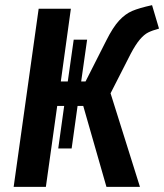

<svg xmlns="http://www.w3.org/2000/svg" viewBox="-20 -725 637 745"><path d="M487 -516 409 -363 523 0H393L303 -314H281L258 -149H206L229 -314H202L158 0H33L130 -691H255L216 -409H243L266 -571H318L295 -409H312L392 -567Q418 -619 442 -645Q466 -671 493 -682.5Q520 -694 570 -705L597 -614Q571 -607 555 -599Q539 -591 522.5 -571.5Q506 -552 487 -516Z"/></svg>

Font: Fira Sans Condensed Medium
Style: Italic
Weight: 500
Width: 3
Italic angle: -8°
Designer: bBox Type GmbH & Carrois Corporate GbR & Edenspiekermann AG
Foundry: bBox Type GmbH & Carrois Corporate GbR & Edenspiekermann AG
Version: Version 4.301